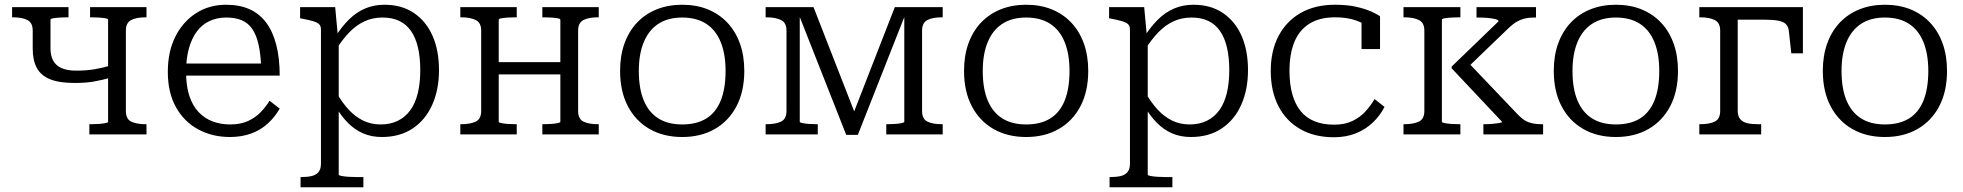

<svg xmlns="http://www.w3.org/2000/svg" viewBox="-20 -567 8282 810"><path d="M436 -53V-484Q436 -488 424 -490Q412 -492 395 -493Q378 -494 364 -494H360V-537H598V-494H595Q556 -494 533.5 -482.5Q511 -471 511 -438V-99Q511 -65 533.5 -54Q556 -43 595 -43H598V0H357V-43H364Q378 -43 395 -44Q412 -45 424 -47.5Q436 -50 436 -53ZM118 -362V-438Q118 -471 95.5 -482.5Q73 -494 34 -494H31V-537H269V-494H265Q251 -494 234 -493Q217 -492 205 -490Q193 -488 193 -484V-362Q193 -332 204.5 -311Q216 -290 240 -279.5Q264 -269 301 -269Q343 -269 377 -274.5Q411 -280 452 -292V-241Q411 -229 376 -223Q341 -217 295 -217Q229 -217 190.5 -233Q152 -249 135 -281Q118 -313 118 -362Z M765 -263Q765 -204 779 -162Q793 -120 818.5 -93.5Q844 -67 877.5 -54.5Q911 -42 951 -42Q995 -42 1026.5 -56.5Q1058 -71 1080 -94Q1102 -117 1117 -142L1160 -109Q1141 -75 1111 -47Q1081 -19 1040.5 -4Q1000 11 950 11Q876 11 816.5 -21Q757 -53 722.5 -114.5Q688 -176 688 -264Q688 -349 719.5 -412Q751 -475 806.5 -511Q862 -547 934 -547Q991 -547 1033 -528Q1075 -509 1103 -471.5Q1131 -434 1145.5 -378Q1160 -322 1160 -248H745V-299H1105L1082 -279Q1080 -337 1071 -378Q1062 -419 1044.5 -444.5Q1027 -470 1000 -481.5Q973 -493 934 -493Q896 -493 864.5 -478.5Q833 -464 811 -435Q789 -406 777 -363Q765 -320 765 -263Z M1513 223H1248V180H1251Q1277 180 1295.5 175.5Q1314 171 1324 158.5Q1334 146 1334 124V-443Q1334 -458 1325.5 -465.5Q1317 -473 1299.5 -478Q1282 -483 1256 -488L1246 -490V-537H1394L1406 -408L1409 -401V170Q1409 173 1421.5 175.5Q1434 178 1452.5 179Q1471 180 1487 180H1513ZM1591 11Q1547 11 1511.5 -4.5Q1476 -20 1447 -49.5Q1418 -79 1393 -122L1397 -180Q1422 -136 1450 -105.5Q1478 -75 1511.5 -58.5Q1545 -42 1586 -42Q1627 -42 1658.5 -57.5Q1690 -73 1711 -102Q1732 -131 1742.5 -173.5Q1753 -216 1753 -271Q1753 -324 1743.5 -365.5Q1734 -407 1714.5 -435.5Q1695 -464 1665 -478.5Q1635 -493 1594 -493Q1552 -493 1517.5 -477Q1483 -461 1453.5 -430.5Q1424 -400 1396 -355L1394 -411Q1422 -455 1452.5 -485Q1483 -515 1520 -531Q1557 -547 1602 -547Q1675 -547 1726.5 -512Q1778 -477 1805 -415.5Q1832 -354 1832 -271Q1832 -189 1803.5 -125Q1775 -61 1721 -25Q1667 11 1591 11Z M2010 -99V-438Q2010 -471 1987 -482.5Q1964 -494 1925 -494H1922V-537H2160V-494H2156Q2142 -494 2125 -493Q2108 -492 2096 -490Q2084 -488 2084 -484V-53Q2084 -50 2096 -47.5Q2108 -45 2125 -44Q2142 -43 2156 -43H2160V0H1922V-43H1925Q1964 -43 1987 -54Q2010 -65 2010 -99ZM2344 -53V-483Q2344 -488 2332 -490Q2320 -492 2303 -493Q2286 -494 2272 -494H2268V-537H2506V-494H2503Q2464 -494 2441.5 -482.5Q2419 -471 2419 -438V-99Q2419 -65 2441.5 -54Q2464 -43 2503 -43H2506V0H2268V-43H2272Q2286 -43 2303 -44Q2320 -45 2332 -47.5Q2344 -50 2344 -53ZM2050 -253V-305H2385V-253Z M3120 -268Q3120 -182 3087.5 -119.5Q3055 -57 2996 -23Q2937 11 2858 11Q2779 11 2720 -23Q2661 -57 2628.5 -119.5Q2596 -182 2596 -268Q2596 -332 2614.5 -383.5Q2633 -435 2667.5 -471.5Q2702 -508 2750.5 -527.5Q2799 -547 2858 -547Q2918 -547 2966 -527.5Q3014 -508 3048.5 -471.5Q3083 -435 3101.5 -383.5Q3120 -332 3120 -268ZM2675 -268Q2675 -193 2696 -143Q2717 -93 2757.5 -67.5Q2798 -42 2858 -42Q2919 -42 2959.5 -67Q3000 -92 3020.5 -142.5Q3041 -193 3041 -268Q3041 -339 3020.5 -389.5Q3000 -440 2959.5 -466.5Q2919 -493 2858 -493Q2798 -493 2757.5 -466.5Q2717 -440 2696 -389.5Q2675 -339 2675 -268Z M3412 -537 3595 -68 3573 -70 3755 -537H3957V-494H3954Q3915 -494 3892.5 -482.5Q3870 -471 3870 -438V-99Q3870 -65 3892.5 -54Q3915 -43 3954 -43H3957V0H3719V-43H3723Q3737 -43 3754 -44Q3771 -45 3783 -47.5Q3795 -50 3795 -53V-519L3804 -518L3599 2H3550L3345 -518L3354 -519V-53Q3354 -50 3366.5 -47.5Q3379 -45 3396 -44Q3413 -43 3427 -43H3430V0H3210V-43H3213Q3252 -43 3275 -54Q3298 -65 3298 -99V-438Q3298 -471 3275 -482.5Q3252 -494 3213 -494H3210V-537Z M4571 -268Q4571 -182 4538.5 -119.5Q4506 -57 4447 -23Q4388 11 4309 11Q4230 11 4171 -23Q4112 -57 4079.5 -119.5Q4047 -182 4047 -268Q4047 -332 4065.5 -383.5Q4084 -435 4118.5 -471.5Q4153 -508 4201.5 -527.5Q4250 -547 4309 -547Q4369 -547 4417 -527.5Q4465 -508 4499.5 -471.5Q4534 -435 4552.5 -383.5Q4571 -332 4571 -268ZM4126 -268Q4126 -193 4147 -143Q4168 -93 4208.5 -67.5Q4249 -42 4309 -42Q4370 -42 4410.5 -67Q4451 -92 4471.5 -142.5Q4492 -193 4492 -268Q4492 -339 4471.5 -389.5Q4451 -440 4410.5 -466.5Q4370 -493 4309 -493Q4249 -493 4208.5 -466.5Q4168 -440 4147 -389.5Q4126 -339 4126 -268Z M4926 223H4661V180H4664Q4690 180 4708.5 175.5Q4727 171 4737 158.5Q4747 146 4747 124V-443Q4747 -458 4738.5 -465.5Q4730 -473 4712.5 -478Q4695 -483 4669 -488L4659 -490V-537H4807L4819 -408L4822 -401V170Q4822 173 4834.5 175.5Q4847 178 4865.5 179Q4884 180 4900 180H4926ZM5004 11Q4960 11 4924.5 -4.5Q4889 -20 4860 -49.5Q4831 -79 4806 -122L4810 -180Q4835 -136 4863 -105.5Q4891 -75 4924.5 -58.5Q4958 -42 4999 -42Q5040 -42 5071.5 -57.5Q5103 -73 5124 -102Q5145 -131 5155.5 -173.5Q5166 -216 5166 -271Q5166 -324 5156.5 -365.5Q5147 -407 5127.5 -435.5Q5108 -464 5078 -478.5Q5048 -493 5007 -493Q4965 -493 4930.5 -477Q4896 -461 4866.5 -430.5Q4837 -400 4809 -355L4807 -411Q4835 -455 4865.5 -485Q4896 -515 4933 -531Q4970 -547 5015 -547Q5088 -547 5139.5 -512Q5191 -477 5218 -415.5Q5245 -354 5245 -271Q5245 -189 5216.5 -125Q5188 -61 5134 -25Q5080 11 5004 11Z M5608 -41Q5654 -41 5686.5 -57Q5719 -73 5741 -97.5Q5763 -122 5779 -149L5821 -116Q5802 -79 5771.5 -50Q5741 -21 5700 -4.5Q5659 12 5607 12Q5526 12 5466 -22Q5406 -56 5373.5 -119Q5341 -182 5341 -268Q5341 -353 5374 -415.5Q5407 -478 5467.5 -512.5Q5528 -547 5612 -547Q5665 -547 5703.5 -538Q5742 -529 5767 -517.5Q5792 -506 5802 -498V-360H5724V-481Q5735 -480 5743 -476Q5751 -472 5756 -467Q5761 -462 5763 -456Q5765 -450 5763 -444Q5743 -465 5704 -479.5Q5665 -494 5613 -494Q5547 -494 5504 -467Q5461 -440 5440.5 -389.5Q5420 -339 5420 -268Q5420 -212 5432 -169.5Q5444 -127 5467 -98.5Q5490 -70 5525.5 -55.5Q5561 -41 5608 -41Z M5989 -99V-438Q5989 -471 5966 -482.5Q5943 -494 5904 -494H5901V-537H6141V-494H6136Q6122 -494 6105 -493Q6088 -492 6075.5 -490Q6063 -488 6063 -484V-53Q6063 -50 6075.5 -47.5Q6088 -45 6105 -44Q6122 -43 6136 -43H6141V0H5901V-43H5904Q5943 -43 5966 -54Q5989 -65 5989 -99ZM6490 0H6238V-43H6244Q6260 -43 6276.5 -44.5Q6293 -46 6305 -48Q6317 -50 6317 -53L6104 -279V-286L6302 -477Q6302 -483 6288 -486.5Q6274 -490 6254.5 -491.5Q6235 -493 6218 -493H6209V-537H6460V-493H6451Q6430 -493 6413 -489Q6396 -485 6380 -476Q6364 -467 6347 -451L6162 -273L6163 -315L6386 -81Q6401 -66 6415 -58Q6429 -50 6445.5 -46.5Q6462 -43 6482 -43H6490Z M7059 -268Q7059 -182 7026.5 -119.5Q6994 -57 6935 -23Q6876 11 6797 11Q6718 11 6659 -23Q6600 -57 6567.5 -119.5Q6535 -182 6535 -268Q6535 -332 6553.5 -383.5Q6572 -435 6606.5 -471.5Q6641 -508 6689.5 -527.5Q6738 -547 6797 -547Q6857 -547 6905 -527.5Q6953 -508 6987.5 -471.5Q7022 -435 7040.5 -383.5Q7059 -332 7059 -268ZM6614 -268Q6614 -193 6635 -143Q6656 -93 6696.5 -67.5Q6737 -42 6797 -42Q6858 -42 6898.5 -67Q6939 -92 6959.5 -142.5Q6980 -193 6980 -268Q6980 -339 6959.5 -389.5Q6939 -440 6898.5 -466.5Q6858 -493 6797 -493Q6737 -493 6696.5 -466.5Q6656 -440 6635 -389.5Q6614 -339 6614 -268Z M7237 -99V-438Q7237 -471 7214 -482.5Q7191 -494 7152 -494H7149V-537H7311V-99Q7311 -77 7321.5 -64.5Q7332 -52 7351 -47.5Q7370 -43 7396 -43H7410V0H7149V-43H7152Q7191 -43 7214 -54Q7237 -65 7237 -99ZM7264 -484V-537H7586V-342H7537L7527 -434Q7525 -455 7514 -465.5Q7503 -476 7481 -480Q7459 -484 7424 -484Z M8194 -268Q8194 -182 8161.5 -119.5Q8129 -57 8070 -23Q8011 11 7932 11Q7853 11 7794 -23Q7735 -57 7702.5 -119.5Q7670 -182 7670 -268Q7670 -332 7688.5 -383.5Q7707 -435 7741.5 -471.5Q7776 -508 7824.5 -527.5Q7873 -547 7932 -547Q7992 -547 8040 -527.5Q8088 -508 8122.5 -471.5Q8157 -435 8175.5 -383.5Q8194 -332 8194 -268ZM7749 -268Q7749 -193 7770 -143Q7791 -93 7831.5 -67.5Q7872 -42 7932 -42Q7993 -42 8033.5 -67Q8074 -92 8094.5 -142.5Q8115 -193 8115 -268Q8115 -339 8094.5 -389.5Q8074 -440 8033.5 -466.5Q7993 -493 7932 -493Q7872 -493 7831.5 -466.5Q7791 -440 7770 -389.5Q7749 -339 7749 -268Z"/></svg>

Font: Roboto Serif Light
Style: Regular
Weight: 300
Designer: Greg Gazdowicz
Foundry: Commercial Type
Version: Version 1.008